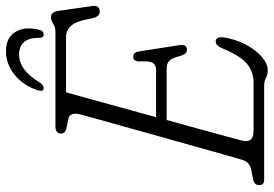

<svg xmlns="http://www.w3.org/2000/svg" viewBox="-157 -749 918 644"><g transform="rotate(-90 302.0 -427.0)"><path d="M336 0H21.5Q2 0 3 -17.5Q3 -32 21.5 -37L53 -43Q67 -46 75.8 -53.2Q84.5 -60.5 89 -77Q93 -90 104.5 -131Q116 -172 132.2 -229.5Q148.5 -287 166 -349.8Q183.5 -412.5 199.5 -469.8Q215.5 -527 226.8 -567.5Q238 -608 241 -620Q244.5 -633.5 241 -643.8Q237.5 -654 226.5 -656.5L192 -663.5Q176 -668.5 176 -680.5Q176 -700 199.5 -700H517Q532.5 -700 544 -707.5Q555.5 -715 566.5 -715Q583.5 -715 587.5 -690.5L603.5 -578Q607.5 -553 587.5 -551.5Q569.5 -549.5 563 -575Q554 -628.5 538.5 -646.5Q523 -664.5 500.5 -664.5H314.5Q311 -652.5 298.2 -606.8Q285.5 -561 267.8 -496.2Q250 -431.5 231 -362.5H390Q406.5 -362.5 413.2 -374.2Q420 -386 418 -422.5Q420 -439 433 -439Q442 -439 446 -434Q450 -429 451 -422.5L472.5 -285Q476.5 -259 457 -259Q443 -259 437 -279.5Q429 -310.5 419.8 -318.8Q410.5 -327 393.5 -327H221.5Q204.5 -266.5 189.8 -212.2Q175 -158 165 -121Q155 -84 152.5 -74.5Q143 -35.5 184.5 -35.5H346Q383 -35.5 410.2 -57.8Q437.5 -80 464 -145Q472.5 -162.5 484.5 -162.5Q500.5 -162.5 499 -139.5Q493.5 -98 475.5 -63.5Q457.5 -29 434 -8.5Q410.5 12 387.5 12Q373.5 12 362.5 6Q351.5 0 336 0ZM440.5 -822Q388.5 -822 346.5 -751.5Q338 -739.5 329 -739.5Q315 -739.5 321 -758.5Q336 -806.5 372.2 -836.2Q408.5 -866 452.5 -866Q496.5 -866 516.2 -835.5Q536 -805 524.5 -756.5Q521.5 -739.5 508 -739.5Q498.5 -739.5 497 -751.5Q499 -822 440.5 -822Z"/></g></svg>

Font: Fraunces 144pt S100 Light
Style: Italic
Weight: 300
Italic angle: -16°
Version: Version 1.000; ttfautohint (v1.8.3)